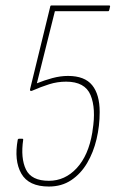

<svg xmlns="http://www.w3.org/2000/svg" viewBox="-20 -675 423 703"><path d="M159 8Q85 8 58 -39.5Q31 -87 45 -164Q47 -167 49 -167H62Q65 -167 65 -164Q55 -96 75 -54.5Q95 -13 159 -13Q218 -13 261 -59.5Q304 -106 318 -190L319 -198Q332 -278 311.5 -327Q291 -376 222 -376Q190 -376 160 -366.5Q130 -357 98 -343Q94 -341 91.5 -342.5Q89 -344 90 -348L164 -651Q164 -655 169 -655H379Q384 -655 383 -651L380 -638Q379 -634 376 -634H181L115 -370Q142 -381 171.5 -389Q201 -397 229 -397Q290 -397 317.5 -363Q345 -329 345 -265Q345 -214 333.5 -165.5Q322 -117 299 -78Q276 -39 241 -15.5Q206 8 159 8Z"/></svg>

Font: Sofia Sans Condensed Thin
Style: Italic
Weight: 250
Italic angle: -9°
Version: Version 4.100